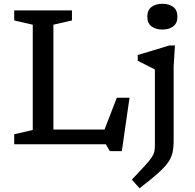

<svg xmlns="http://www.w3.org/2000/svg" viewBox="-20 -762 1028 1014"><path d="M623.5 36H560L539 0H55V-53L153 -75.5V-631.5L55 -654V-707H360V-654L262 -631.5V-78H532L597 -246H664ZM837.5 -606Q802 -606 780 -622.8Q758 -639.5 758 -674Q758 -708.5 780 -725.2Q802 -742 837.5 -742Q873 -742 895 -725.2Q917 -708.5 917 -674Q917 -639.5 895 -622.8Q873 -606 837.5 -606ZM798 -395Q792.5 -398 776.8 -406Q761 -414 742 -423.5Q723 -433 707.5 -441V-471.5L875 -522H904L897 -410V-18Q897 18.5 890.8 45.2Q884.5 72 866.2 97.5Q848 123 812.2 154.8Q776.5 186.5 717 232.5L676.5 186.5Q720.5 140.5 745.2 113.2Q770 86 781.2 69Q792.5 52 795.2 37.8Q798 23.5 798 3.5Z"/></svg>

Font: Newsreader Caption
Style: Regular
Weight: 400
Designer: Hugues Gentile
Foundry: Production Type
Version: Version 1.001